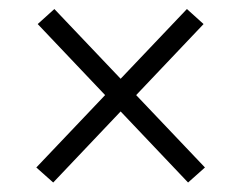

<svg xmlns="http://www.w3.org/2000/svg" viewBox="-20 -518 522 415"><path d="M97.5 -498.5 423 -156 386.5 -123.5 61.5 -466ZM95 -123.5 58.5 -156 384 -498.5 420 -466Z"/></svg>

Font: Anek Devanagari Light
Style: Regular
Weight: 300
Designer: Kailash Malviya (Devanagari) & Yesha Goshar (Latin)
Foundry: Ek Type
Version: Version 1.003